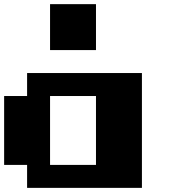

<svg xmlns="http://www.w3.org/2000/svg" viewBox="-20 -909 818 929"><path d="M222.2 -111.1H444.4V-444.4H222.2ZM111.1 -111.1H0V-444.4H111.1V-555.6H666.7V0H111.1ZM444.4 -666.7H222.2V-888.9H444.4Z"/></svg>

Font: Pixeloid Sans
Style: Bold
Weight: 700
Monospace: yes
Designer: GGBot
Version: 0.3